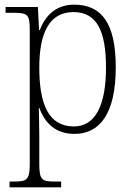

<svg xmlns="http://www.w3.org/2000/svg" viewBox="-20 -566 575 826"><path d="M21 240H243V215H218C162 215 149 210 149 140V18C149 -39 147 -79 147 -102H149C175 -32 223 10 300 10C411 10 478 -79 478 -277C478 -463 419 -546 299 -546C220 -546 175 -498 151 -437H148L143 -536H4V-511H33C98 -511 108 -506 108 -438V139C108 209 95 215 39 215H21ZM298 -22C187 -22 149 -121 149 -276C149 -420 190 -514 296 -514C396 -514 436 -434 436 -275C436 -115 391 -22 298 -22Z"/></svg>

Font: Noto Serif Myanmar SemiCondensed ExtraLight
Style: Regular
Weight: 200
Width: 4
Designer: Ben Mitchell and the Monotype Design Team
Foundry: Monotype Imaging Inc.
Version: Version 2.106